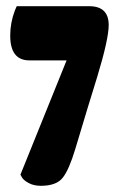

<svg xmlns="http://www.w3.org/2000/svg" viewBox="-20 -551 387 620"><path d="M331 -470Q331 -425 294 -303Q284 -272 263.5 -204Q243 -136 223 -69.5Q203 -3 182.5 23Q162 49 112 49Q89 49 72.5 40Q56 31 51 22L46 13L195 -356H75Q13 -356 13 -436Q13 -478 28 -517L34 -531H268Q331 -531 331 -470Z"/></svg>

Font: Chela One
Style: Regular
Weight: 400
Designer: Miguel Hernandez
Foundry: LatinoType
Version: Version 1.001